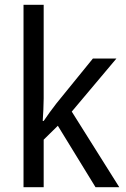

<svg xmlns="http://www.w3.org/2000/svg" viewBox="-20 -780 525 800"><path d="M162 -370V-760H78V0H162V-198L221 -256L378 0H477L279 -315L465 -536H367L215 -349C199 -329 174 -294 162 -276H158C160 -305 162 -343 162 -370Z"/></svg>

Font: Noto Sans Thai Looped SemiCondensed
Style: Regular
Weight: 400
Width: 4
Designer: Sasikarn Vongin, Ben Mitchell
Foundry: The Fontpad Ltd
Version: Version 1.001